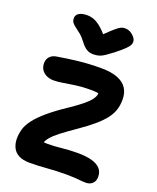

<svg xmlns="http://www.w3.org/2000/svg" viewBox="-179 -1104 997 1219"><g transform="rotate(20 319.5 -495.0)"><path d="M174.6 10.2Q126.2 10.2 97.6 -5.4Q69 -21 56.6 -47.9Q44.2 -74.8 44.2 -107.4Q44.2 -139.4 53.2 -170.7Q62.2 -202 87.8 -236.4Q113.4 -270.8 161.7 -312.4Q210 -354 288.4 -406.2Q339.4 -440.8 368.6 -464.8Q397.8 -488.8 412.1 -507.2Q426.4 -525.6 430.5 -541.8Q434.6 -558 434.2 -576.2L462.6 -537.2Q453.8 -544 445.4 -548.6Q437 -553.2 422.5 -555.6Q408 -558 379.6 -558Q324.4 -558 280.1 -551.9Q235.8 -545.8 200.8 -539.6Q165.8 -533.4 136.2 -533.4Q111.4 -533.4 89.8 -542.9Q68.2 -552.4 55.4 -571.1Q42.6 -589.8 42.6 -616.2Q42.6 -642.6 58.2 -659.9Q73.8 -677.2 100.8 -682Q172.6 -694.2 242.7 -702.1Q312.8 -710 395.6 -710Q463 -710 506.1 -693.2Q549.2 -676.4 569.8 -644.9Q590.4 -613.4 590.4 -568.4Q590.4 -532.2 580.7 -500.5Q571 -468.8 547.6 -437.9Q524.2 -407 484.3 -372.5Q444.4 -338 383.8 -296.4Q324.4 -255.6 288.8 -227.9Q253.2 -200.2 235.4 -179.3Q217.6 -158.4 211.3 -139Q205 -119.6 204.2 -95.2L158.6 -160.8Q175.2 -151.2 192.7 -146.4Q210.2 -141.6 239.6 -141.6Q282.4 -141.6 333.5 -147.2Q384.6 -152.8 438.6 -152.8Q497 -152.8 535.6 -141.9Q574.2 -131 593.5 -109.2Q612.8 -87.4 612.8 -55Q612.8 -26 595.7 -9.5Q578.6 7 550.6 7Q530 7 512.8 5Q495.6 3 474 1.5Q452.4 0 418.6 0Q351.2 0 289.9 5.1Q228.6 10.2 174.6 10.2ZM452.2 -999.6Q472 -999.6 489.2 -989.6Q506.4 -979.6 517.6 -964.8Q528.8 -950 528.8 -934.8Q528.8 -925.6 523.9 -914.8Q519 -904 500.8 -885.5Q482.6 -867 441 -834.2Q412.4 -812.6 393.3 -799.5Q374.2 -786.4 356.8 -780.8Q339.4 -775.2 315.4 -775.2Q290.2 -775.2 270.7 -787.2Q251.2 -799.2 232.8 -823.8Q210.6 -853.2 190.7 -869.6Q170.8 -886 155.5 -897Q140.2 -908 131.4 -919.3Q122.6 -930.6 122.6 -949.4Q122.6 -971 142.2 -983.3Q161.8 -995.6 196.4 -995.6Q221.2 -995.6 245.2 -986.2Q269.2 -976.8 297.3 -952.2Q325.4 -927.6 361.2 -882L299.4 -883.4Q340.8 -925.4 366.2 -948.7Q391.6 -972 406.8 -983.2Q422 -994.4 431.9 -997Q441.8 -999.6 452.2 -999.6Z"/></g></svg>

Font: Shantell Sans Light
Style: Regular
Weight: 300
Designer: Stephen Nixon, Anya Danilova, Shantell Martin
Foundry: Arrow Type
Version: Version 1.011;[c5ecc13dd]